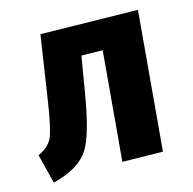

<svg xmlns="http://www.w3.org/2000/svg" viewBox="-72 -662 768 764"><g transform="rotate(-10 312.0 -279.5)"><path d="M534 -589V-16L368 -4V-455L281 -449L270 -311Q257 -133 225 -72Q190 -6 85 30L44 -88Q86 -111 99 -147Q112 -186 119 -308L135 -561Z"/></g></svg>

Font: Xiangcui Wave Sans Xiangcui Wave Sans
Style: Regular
Weight: 800
Width: 3
Version: Version 0.920;March 28, 2024;FontCreator 14.0.0.2814 64-bit